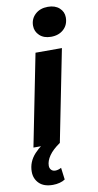

<svg xmlns="http://www.w3.org/2000/svg" viewBox="-124 -833 567 1110"><g transform="rotate(-10 159.5 -277.5)"><path d="M19 0 126 -538H281L174 0ZM231 -613Q189 -613 164 -636.5Q139 -660 139 -694Q139 -734 167.5 -760.5Q196 -787 242 -787Q284 -787 309 -764.5Q334 -742 334 -709Q334 -666 305.5 -639.5Q277 -613 231 -613ZM93 232Q40 232 12.5 204.5Q-15 177 -15 136Q-15 78 26.5 33Q68 -12 133 -42L174 0Q130 30 109 60.5Q88 91 88 119Q88 134 97 143.5Q106 153 121 153Q129 153 138 150.5Q147 148 156 143L165 213Q152 222 133 227Q114 232 93 232Z"/></g></svg>

Font: Montserrat Thin
Style: Bold Italic
Weight: 700
Italic angle: -11.3°
Version: Version 9.000